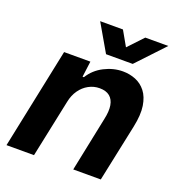

<svg xmlns="http://www.w3.org/2000/svg" viewBox="-134 -852 886 961"><g transform="rotate(20 309.0 -371.5)"><path d="M7.4 0 119 -536.3H259L248 -452.1H255.1Q282.6 -496.9 330.8 -521.6Q379 -546.3 429.7 -546.3Q465.4 -546.3 497.4 -533.5Q529.3 -520.7 551.5 -492.4Q573.7 -464 580.9 -418Q588 -372 573.9 -305.3L509.6 0H362.9L422.9 -290.9Q432.6 -334.7 427.5 -364.9Q422.4 -395 402.9 -411.1Q383.3 -427.3 348.6 -427.3Q317.7 -427.3 290.6 -412.4Q263.4 -397.6 244.6 -370.8Q225.7 -344 218.4 -307.3L153.9 0ZM319.9 -598.1 235.7 -743.4H357.1L401.9 -664.6L476.1 -743.4H598.7L462 -598.1Z"/></g></svg>

Font: Mona Sans ExtraLight
Style: Italic
Weight: 200
Italic angle: -11.6951°
Designer: Deni Anggara
Foundry: GitHub
Version: Version 2.000